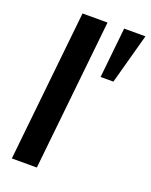

<svg xmlns="http://www.w3.org/2000/svg" viewBox="-150 -890 760 969"><g transform="rotate(20 229.5 -405.0)"><path d="M316.9 -539.6 345.2 -809.6H459.5L385.7 -539.6ZM36.6 0 121.6 -809.6H255.9L170.9 0Z"/></g></svg>

Font: Oswald
Style: Medium
Weight: 500
Designer: Vernon Adams
Foundry: Vernon Adams
Version: 3.0; ttfautohint (v0.94.23-7a4d-dirty) -l 8 -r 50 -G 150 -x 